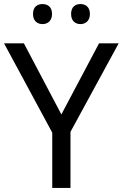

<svg xmlns="http://www.w3.org/2000/svg" viewBox="-20 -928 606 948"><path d="M143 -859C143 -825 164 -809 190 -809C215 -809 237 -825 237 -859C237 -894 215 -908 190 -908C164 -908 143 -894 143 -859ZM331 -859C331 -825 352 -809 377 -809C402 -809 424 -825 424 -859C424 -894 402 -908 377 -908C352 -908 331 -894 331 -859ZM283 -363 98 -714H0L238 -273V0H328V-277L566 -714H469Z"/></svg>

Font: Noto Sans Runic
Style: Regular
Weight: 400
Designer: Monotype Design Team
Foundry: Monotype Imaging Inc.
Version: Version 2.002